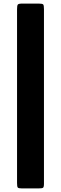

<svg xmlns="http://www.w3.org/2000/svg" viewBox="-20 -800 340 1070"><path d="M103.5 -780H196.5Q217 -780 221 -774.8Q225 -769.5 225 -749V224Q225 243 219.5 246.5Q214 250 194.5 250H101.5Q82.5 250 78.8 244.8Q75 239.5 75 220V-748Q75 -768.5 79 -774.2Q83 -780 103.5 -780Z"/></svg>

Font: Besley* Fatface
Style: Regular
Weight: 900
Designer: Owen Earl
Foundry: indestructible type*
Version: Version 3.000; ttfautohint (v1.8.3)